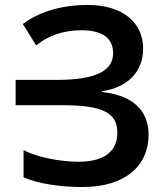

<svg xmlns="http://www.w3.org/2000/svg" viewBox="-20 -744 672 774"><path d="M557 -548C557 -653 475 -724 333 -724C223 -724 134 -694 72 -647L126 -561C173 -600 236 -622 308 -622C397 -622 436 -587 436 -530C436 -461 372 -422 209 -422H43V-320H230C399 -320 453 -287 453 -209C453 -137 404 -92 297 -92C224 -92 128 -110 75 -139V-29C129 -5 218 10 312 10C487 10 579 -77 579 -201C579 -298 516 -360 391 -373V-376C492 -391 557 -452 557 -548Z"/></svg>

Font: Noto Sans Armenian Semi
Style: Regular
Weight: 600
Designer: Monotype Design Team
Foundry: Monotype Imaging Inc.
Version: Version 1.901